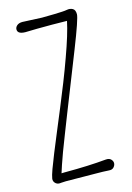

<svg xmlns="http://www.w3.org/2000/svg" viewBox="-121 -853 630 918"><g transform="rotate(-15 194.5 -394.5)"><path d="M84.5 -790 180.7 -785.6Q221.7 -785.6 244.4 -786.6Q267.1 -787.6 280.3 -788.1Q293.5 -788.6 307.1 -791Q320.8 -793.5 333.5 -786.9Q346.2 -780.3 346.2 -758.3Q346.2 -736.8 292.2 -599.9Q238.3 -462.9 218.5 -413.3Q198.7 -363.8 179.7 -315.2Q160.6 -266.6 143.1 -221.7Q125.5 -176.8 111.3 -139.2Q86.4 -70.8 78.1 -42.5L91.3 -43H96.7Q213.4 -43 299.3 -51.3Q316.4 -52.7 325 -43.9Q333.5 -35.2 333.5 -24.9Q333.5 -14.6 325.2 -5.1Q316.9 4.4 300.8 2.9Q272.5 1 237.5 1Q202.6 1 178.7 0.5Q154.8 0 131.8 0Q77.1 -1 66.2 0.7Q55.2 2.4 49.1 0.7Q43 -1 38.1 -4.9Q26.4 -15.1 28.6 -29.5Q30.8 -43.9 41.5 -73.5Q52.2 -103 69.3 -145Q86.4 -187 107.9 -238.8Q129.4 -290.5 152.6 -346.4Q175.8 -402.3 198.5 -459.7Q221.2 -517.1 240.2 -570.3Q279.3 -677.7 292 -739.7Q265.1 -740.7 218.8 -740.7Q129.4 -740.7 97.7 -739.3Q47.9 -736.3 47.9 -762.2Q47.9 -773.4 57.6 -781.7Q67.4 -790 84.5 -790Z"/></g></svg>

Font: Pompiere 
Style: Regular
Weight: 400
Designer: Karolina Lach
Foundry: Sorkin Type Co.
Version: Version 1.002